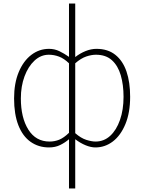

<svg xmlns="http://www.w3.org/2000/svg" viewBox="-20 -814 810 1077"><path d="M367 243V46V-33Q345 -14 317.5 -0.5Q290 13 255 13Q196 13 151.5 -18.5Q107 -50 83 -111.5Q59 -173 59 -262Q59 -347 85 -409.5Q111 -472 155.5 -506Q200 -540 255 -540Q286 -540 313 -527Q340 -514 367 -495V-573V-794H402V-573V-494Q429 -515 460 -527.5Q491 -540 521 -540Q585 -540 627 -506.5Q669 -473 689.5 -413Q710 -353 710 -271Q710 -182 683.5 -118Q657 -54 613 -20.5Q569 13 515 13Q490 13 460.5 1Q431 -11 402 -33V46V243ZM258 -20Q287 -20 312.5 -30.5Q338 -41 367 -69V-459Q339 -486 311 -496.5Q283 -507 254 -507Q209 -507 173.5 -474Q138 -441 117.5 -385.5Q97 -330 97 -262Q97 -154 139 -87Q181 -20 258 -20ZM516 -20Q563 -20 598 -52Q633 -84 653 -141Q673 -198 673 -271Q673 -338 657.5 -391.5Q642 -445 608 -476Q574 -507 518 -507Q493 -507 463.5 -497Q434 -487 402 -459V-67Q434 -39 464 -29.5Q494 -20 516 -20Z"/></svg>

Font: Shanggu Sans SC VF
Style: Regular
Weight: 250
Designer: GuiWonder
Version: Version 1.021